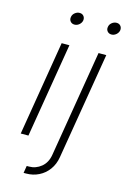

<svg xmlns="http://www.w3.org/2000/svg" viewBox="-137 -784 692 1051"><g transform="rotate(15 209.0 -258.5)"><path d="M37.6 0 126 -535.6H169.9L81.1 0ZM167 -651.9Q152.3 -651.9 143.8 -662.1Q135.3 -672.4 137.7 -686.5Q139.6 -701.2 151.9 -711.2Q164.1 -721.2 178.7 -721.2Q193.4 -721.2 201.7 -711.2Q210 -701.2 208 -686.5Q205.6 -672.4 193.6 -662.1Q181.6 -651.9 167 -651.9ZM335 -535.6H378.9L278.3 69.3Q271.5 110.8 249.3 141.1Q227.1 171.4 194.3 187.7Q161.6 204.1 122.6 204.1H108.4L115.2 163.1H127.9Q166.5 163.1 197 138.2Q227.5 113.3 234.9 67.9ZM376.5 -651.9Q361.8 -651.9 353.3 -662.1Q344.7 -672.4 347.2 -686.5Q349.1 -701.2 361.3 -711.2Q373.5 -721.2 388.2 -721.2Q402.8 -721.2 411.1 -711.2Q419.4 -701.2 417.5 -686.5Q415 -672.4 403.1 -662.1Q391.1 -651.9 376.5 -651.9Z"/></g></svg>

Font: Inter 20pt ExtraLight
Style: Italic
Weight: 250
Italic angle: -9.3988°
Version: Version 4.001;git-66647c0bb